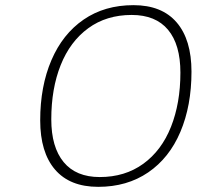

<svg xmlns="http://www.w3.org/2000/svg" viewBox="-20 -722 864 745"><path d="M723 -444Q723 -312 680 -210.5Q637 -109 555 -53Q473 3 361 3Q251 3 193.5 -64Q136 -131 136 -255Q136 -387 179.5 -488.5Q223 -590 304.5 -646Q386 -702 498 -702Q608 -702 665.5 -635Q723 -568 723 -444ZM179 -259Q179 -151 227 -93Q275 -35 367 -35Q465 -35 536 -86.5Q607 -138 643.5 -230Q680 -322 680 -440Q680 -549 632 -606.5Q584 -664 491 -664Q393 -664 322.5 -612.5Q252 -561 215.5 -469.5Q179 -378 179 -259Z"/></svg>

Font: Gontserrat ExtraLight
Style: Italic
Weight: 275
Italic angle: -11.3°
Designer: Julieta Ulanovsky
Foundry: Julieta Ulanovsky
Version: Version 6.001